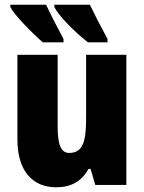

<svg xmlns="http://www.w3.org/2000/svg" viewBox="-20 -786 611 816"><path d="M362 -766H211V-756C229 -719 298 -649 354 -606H437V-620C403 -683 376 -736 362 -766ZM176 -766H24V-756C41 -722 119 -643 162 -606H250V-620C217 -682 190 -735 176 -766ZM517 -553H346V-289C346 -194 337 -136 274 -136C238 -136 225 -174 225 -248V-553H54V-193C54 -60 118 10 219 10C281 10 327 -15 356 -68H365L385 0H517Z"/></svg>

Font: Noto Sans Condensed Black
Style: Regular
Weight: 900
Width: 3
Designer: Monotype Design Team
Foundry: Monotype Imaging Inc.
Version: Version 2.013